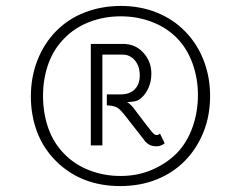

<svg xmlns="http://www.w3.org/2000/svg" viewBox="-20 -740 812 647"><path d="M688 -417Q688 -350 665.5 -294.5Q643 -239 604 -199Q564 -158 508.5 -135.5Q453 -113 385 -113Q253 -113 168 -198Q126 -240 105 -295.5Q84 -351 84 -415Q84 -480 106 -536.5Q128 -593 168 -634Q210 -677 266.5 -698.5Q323 -720 387 -720Q452 -720 507.5 -698Q563 -676 604 -634Q645 -592 666.5 -536Q688 -480 688 -417ZM647 -420Q647 -476 628.5 -527Q610 -578 575 -613Q540 -648 491 -666.5Q442 -685 387 -685Q331 -685 281.5 -666Q232 -647 197 -611Q161 -575 143 -525Q125 -475 125 -417Q125 -358 143 -307.5Q161 -257 197 -221Q232 -185 281.5 -166Q331 -147 386 -147Q444 -147 492.5 -168Q541 -189 575 -223Q610 -259 628.5 -310.5Q647 -362 647 -420ZM519 -290 535 -257Q522 -247 508 -247Q490 -247 479.5 -254.5Q469 -262 466 -268L405 -346Q387 -370 375.5 -377Q364 -384 340 -385V-422H388Q417 -422 434 -439Q451 -456 451 -486Q451 -517 434.5 -536.5Q418 -556 393 -556H325V-250H286V-592H395Q436 -592 463 -562.5Q490 -533 490 -492Q490 -466 481 -445.5Q472 -425 459.5 -413Q447 -401 436 -399Q418 -396 408 -396Q419 -390 430 -376Q487 -300 496 -291Q499 -288 501.5 -286.5Q504 -285 508 -285Q514 -285 519 -290Z"/></svg>

Font: Bellota Light
Style: Regular
Weight: 300
Designer: Kemie Guaida
Foundry: Kemie Guaida
Version: Version 4.001